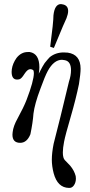

<svg xmlns="http://www.w3.org/2000/svg" viewBox="-20 -696 443 941"><path d="M367 -284Q352 -211 327 -125Q300 -33 294 -1Q288 30 288 51Q288 79 298 89Q321 112 324 116Q344 140 351 167Q352 171 352 179Q352 198 342.5 212Q333 226 318 225Q262 224 243 153Q234 118 234 87Q234 53 243 8Q273 -107 318 -296Q328 -326 328 -352Q328 -395 298 -401Q288 -403 284 -403Q244 -403 214 -348Q200 -322 178 -261Q150 -187 144 -139Q141 -96 129 -38Q112 4 79 4Q41 4 41 -36Q41 -44 42 -48Q45 -78 67 -117Q96 -170 110 -206Q146 -300 146 -338Q146 -349 142 -353Q135 -357 128 -357Q115 -357 100 -334Q84 -308 73 -307Q70 -306 64 -306Q37 -306 37 -344Q37 -353 38 -357Q42 -385 61 -412Q84 -441 116 -441H126Q173 -433 173 -366Q173 -352 170 -335Q191 -376 199 -387Q216 -408 224 -416Q253 -439 292 -439Q305 -439 312 -438Q375 -429 375 -359Q375 -335 367 -284ZM290 -674Q314 -668 314 -642Q314 -628 306 -607Q301 -599 244 -461L226 -467Q242 -588 242 -621Q248 -676 279 -676Q282 -676 290 -674Z"/></svg>

Font: GFS Baskerville
Style: Regular
Weight: 400
Designer: George Matthiopoulos
Foundry: George Matthiopoulos
Version: Version 1.0